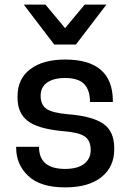

<svg xmlns="http://www.w3.org/2000/svg" viewBox="-20 -800 564 832"><path d="M177 -780 262 -678 347 -780H441L309 -607H215L83 -780ZM373 -150Q373 -192 346 -209.5Q319 -227 250 -232Q144 -242 100 -276Q56 -310 56 -376V-383Q56 -459 111.5 -500.5Q167 -542 262 -542Q469 -542 469 -362V-358H370Q370 -409 345 -435.5Q320 -462 262 -462Q212 -462 184 -442Q156 -422 156 -385Q156 -347 180.5 -329Q205 -311 274 -305Q378 -297 426.5 -264.5Q475 -232 475 -158V-152Q475 -77 419.5 -32.5Q364 12 262 12Q155 12 102.5 -37.5Q50 -87 50 -160V-164H149Q149 -68 262 -68Q316 -68 344.5 -90Q373 -112 373 -150Z"/></svg>

Font: Coupeur_Texte
Style: Regular
Weight: 400
Designer: Léa Rolland
Version: Version 1.000;PS 001.000;hotconv 1.0.88;makeotf.lib2.5.64775